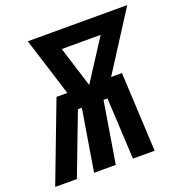

<svg xmlns="http://www.w3.org/2000/svg" viewBox="-154 -850 916 965"><g transform="rotate(-20 304.5 -367.5)"><path d="M-22 0 139 -423H197L99 -735H631L431 -423H489L510 0H394L377 -328H356L302 0H186L240 -328H219L94 0ZM314 -423 454 -640H246Z"/></g></svg>

Font: Iosevka Heavy Extended
Style: Italic
Weight: 900
Width: 7
Italic angle: -9°
Monospace: yes
Designer: Belleve Invis
Foundry: Belleve Invis
Version: Version 32.5.0; ttfautohint (v1.8.4)